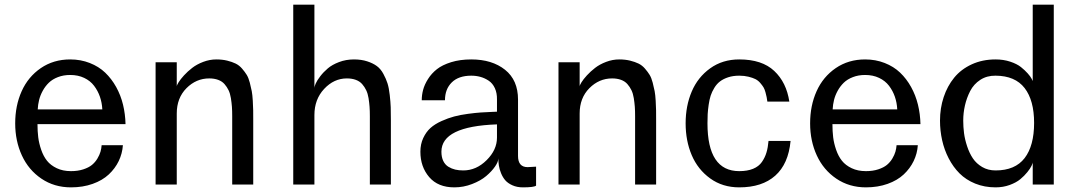

<svg xmlns="http://www.w3.org/2000/svg" viewBox="-20 -788 4610 820"><path d="M283.2 12.2Q211.9 12.2 157 -24.9Q102.1 -62 73.5 -124Q44.9 -186 44.9 -261.2Q44.9 -336.9 72.5 -398.4Q100.1 -460 154.3 -497.1Q208.5 -534.2 279.8 -534.2Q324.7 -534.2 363.3 -519Q401.9 -503.9 429.2 -477.8Q456.5 -451.7 476.1 -416.5Q495.6 -381.3 505.4 -341.1Q515.1 -300.8 516.1 -257.8H140.1Q140.1 -227.5 143.3 -201.7Q146.5 -175.8 156 -148.2Q165.5 -120.6 180.9 -101.3Q196.3 -82 222.4 -69.6Q248.5 -57.1 283.2 -57.1Q312.5 -57.1 335.7 -64.7Q358.9 -72.3 372.8 -83.7Q386.7 -95.2 396 -110.8Q405.3 -126.5 409.2 -140.1Q413.1 -153.8 414.1 -168H504.9Q502.4 -132.3 487.1 -100.3Q471.7 -68.4 444.6 -43Q417.5 -17.6 375.7 -2.7Q334 12.2 283.2 12.2ZM279.8 -467.8Q251 -467.8 227.5 -458.7Q204.1 -449.7 188.7 -434.8Q173.3 -419.9 162.6 -400.4Q151.9 -380.9 147 -361.1Q142.1 -341.3 141.1 -320.8H417Q415.5 -349.6 406.7 -375Q397.9 -400.4 381.8 -421.6Q365.7 -442.9 339.6 -455.3Q313.5 -467.8 279.8 -467.8Z M734.9 -303.2V0H644.5V-522H734.9V-418.9Q734.9 -423.8 742.7 -436.5Q750.5 -449.2 765.9 -466.1Q781.2 -482.9 800.8 -498Q820.3 -513.2 847.9 -523.7Q875.5 -534.2 903.8 -534.2Q929.2 -534.2 950.2 -529.1Q971.2 -523.9 986.6 -516.4Q1002 -508.8 1013.9 -494.9Q1025.9 -481 1033.7 -468.3Q1041.5 -455.6 1046.9 -434.8Q1052.2 -414.1 1055.2 -398.7Q1058.1 -383.3 1059.6 -357.9Q1061 -332.5 1061.3 -316.9Q1061.5 -301.3 1061.5 -273.9V0H971.7V-292Q971.7 -314.9 970.5 -332Q969.2 -349.1 966.1 -368.9Q962.9 -388.7 956.1 -402.8Q949.2 -417 938.7 -429Q928.2 -440.9 911.6 -447Q895 -453.1 873.5 -453.1Q817.9 -453.1 776.4 -411.4Q734.9 -369.6 734.9 -303.2Z M1322.8 -296.9V0H1232.4V-768.1H1322.8V-413.1Q1322.8 -418.5 1328.4 -431.4Q1334 -444.3 1347.7 -462.2Q1361.3 -480 1379.9 -495.8Q1398.4 -511.7 1428 -522.9Q1457.5 -534.2 1491.7 -534.2Q1523.4 -534.2 1548.1 -526.1Q1572.8 -518.1 1589.4 -505.9Q1606 -493.7 1617.4 -472.4Q1628.9 -451.2 1635 -431.9Q1641.1 -412.6 1644.5 -382.3Q1647.9 -352.1 1648.7 -330.1Q1649.4 -308.1 1649.4 -273.9V0H1559.6V-292Q1559.6 -314.9 1558.3 -332Q1557.1 -349.1 1554 -368.9Q1550.8 -388.7 1543.9 -402.8Q1537.1 -417 1526.6 -429Q1516.1 -440.9 1499.5 -447Q1482.9 -453.1 1461.4 -453.1Q1406.2 -453.1 1364.5 -408.4Q1322.8 -363.8 1322.8 -296.9Z M2213.4 12.2Q2188 12.2 2168.5 3.4Q2148.9 -5.4 2137.9 -18.1Q2127 -30.8 2119.9 -48.3Q2112.8 -65.9 2110.6 -81.1Q2108.4 -96.2 2108.4 -111.8Q2108.4 -97.2 2094.2 -76.7Q2080.1 -56.2 2056.4 -36.1Q2032.7 -16.1 1996.1 -2Q1959.5 12.2 1920.4 12.2Q1850.6 12.2 1813 -31.7Q1775.4 -75.7 1775.4 -140.1Q1775.4 -172.4 1787.6 -198.5Q1799.8 -224.6 1818.6 -241.5Q1837.4 -258.3 1865.7 -271Q1894 -283.7 1919.7 -290.5Q1945.3 -297.4 1978.5 -301.8Q2011.7 -306.2 2033 -307.6Q2054.2 -309.1 2081.1 -310.1Q2096.2 -310.5 2102.5 -311V-362.8Q2103 -390.6 2093.5 -411.4Q2084 -432.1 2067.1 -443.4Q2050.3 -454.6 2031.7 -459.7Q2013.2 -464.8 1992.7 -464.8Q1938.5 -464.8 1909.4 -436Q1880.4 -407.2 1880.4 -359.9H1781.2Q1781.2 -382.3 1787.1 -404.5Q1793 -426.8 1808.1 -450.7Q1823.2 -474.6 1846.2 -492.7Q1869.1 -510.7 1907 -522.5Q1944.8 -534.2 1992.7 -534.2Q2081.5 -534.2 2137 -490Q2192.4 -445.8 2192.4 -362.8V-122.1Q2192.4 -74.2 2233.4 -74.2L2269.5 -76.2V4.9Q2260.3 12.2 2213.4 12.2ZM1958.5 -60.1Q2014.2 -60.1 2058.3 -104Q2102.5 -147.9 2102.5 -200.2V-256.8Q1865.2 -248.5 1865.2 -140.1Q1865.2 -117.2 1873 -100.8Q1880.9 -84.5 1894.8 -75.9Q1908.7 -67.4 1924.3 -63.7Q1939.9 -60.1 1958.5 -60.1Z M2455.6 -303.2V0H2365.2V-522H2455.6V-418.9Q2455.6 -423.8 2463.4 -436.5Q2471.2 -449.2 2486.6 -466.1Q2502 -482.9 2521.5 -498Q2541 -513.2 2568.6 -523.7Q2596.2 -534.2 2624.5 -534.2Q2649.9 -534.2 2670.9 -529.1Q2691.9 -523.9 2707.3 -516.4Q2722.7 -508.8 2734.6 -494.9Q2746.6 -481 2754.4 -468.3Q2762.2 -455.6 2767.6 -434.8Q2772.9 -414.1 2775.9 -398.7Q2778.8 -383.3 2780.3 -357.9Q2781.7 -332.5 2782 -316.9Q2782.2 -301.3 2782.2 -273.9V0H2692.4V-292Q2692.4 -314.9 2691.2 -332Q2689.9 -349.1 2686.8 -368.9Q2683.6 -388.7 2676.8 -402.8Q2669.9 -417 2659.4 -429Q2648.9 -440.9 2632.3 -447Q2615.7 -453.1 2594.2 -453.1Q2538.6 -453.1 2497.1 -411.4Q2455.6 -369.6 2455.6 -303.2Z M3356.4 -186Q3347.2 -87.9 3291 -37.8Q3234.9 12.2 3137.2 12.2Q3065.9 12.2 3013.2 -25.9Q2960.4 -64 2934.3 -125.2Q2908.2 -186.5 2908.2 -261.2Q2908.2 -335.9 2934.3 -397.2Q2960.4 -458.5 3013.2 -496.3Q3065.9 -534.2 3137.2 -534.2Q3234.4 -534.2 3286.6 -485.1Q3338.9 -436 3351.1 -354H3257.3Q3255.4 -366.7 3254.2 -373.3Q3252.9 -379.9 3249.3 -393.6Q3245.6 -407.2 3240.7 -415.3Q3235.8 -423.3 3226.8 -433.8Q3217.8 -444.3 3206.1 -450.2Q3194.3 -456.1 3176.5 -460.4Q3158.7 -464.8 3137.2 -464.8Q3110.8 -464.8 3090.1 -458Q3069.3 -451.2 3055.2 -440.4Q3041 -429.7 3030.8 -412.8Q3020.5 -396 3015.1 -379.4Q3009.8 -362.8 3006.6 -340.6Q3003.4 -318.4 3002.4 -301Q3001.5 -283.7 3001.5 -261.2Q3001.5 -57.1 3137.2 -57.1Q3171.9 -57.1 3196.3 -67.1Q3220.7 -77.1 3233.9 -96.2Q3247.1 -115.2 3253.4 -136.5Q3259.8 -157.7 3262.2 -186Z M3678.2 12.2Q3606.9 12.2 3552 -24.9Q3497.1 -62 3468.5 -124Q3439.9 -186 3439.9 -261.2Q3439.9 -336.9 3467.5 -398.4Q3495.1 -460 3549.3 -497.1Q3603.5 -534.2 3674.8 -534.2Q3719.7 -534.2 3758.3 -519Q3796.9 -503.9 3824.2 -477.8Q3851.6 -451.7 3871.1 -416.5Q3890.6 -381.3 3900.4 -341.1Q3910.2 -300.8 3911.1 -257.8H3535.2Q3535.2 -227.5 3538.3 -201.7Q3541.5 -175.8 3551 -148.2Q3560.5 -120.6 3575.9 -101.3Q3591.3 -82 3617.4 -69.6Q3643.6 -57.1 3678.2 -57.1Q3707.5 -57.1 3730.7 -64.7Q3753.9 -72.3 3767.8 -83.7Q3781.7 -95.2 3791 -110.8Q3800.3 -126.5 3804.2 -140.1Q3808.1 -153.8 3809.1 -168H3899.9Q3897.5 -132.3 3882.1 -100.3Q3866.7 -68.4 3839.6 -43Q3812.5 -17.6 3770.8 -2.7Q3729 12.2 3678.2 12.2ZM3674.8 -467.8Q3646 -467.8 3622.6 -458.7Q3599.1 -449.7 3583.7 -434.8Q3568.4 -419.9 3557.6 -400.4Q3546.9 -380.9 3542 -361.1Q3537.1 -341.3 3536.1 -320.8H3812Q3810.5 -349.6 3801.8 -375Q3793 -400.4 3776.9 -421.6Q3760.7 -442.9 3734.6 -455.3Q3708.5 -467.8 3674.8 -467.8Z M4390.6 -94.2Q4390.6 -90.8 4385.5 -79.8Q4380.4 -68.8 4367.7 -53Q4355 -37.1 4337.6 -22.7Q4320.3 -8.3 4292.2 2Q4264.2 12.2 4231.9 12.2Q4184.6 12.2 4145 -3.9Q4105.5 -20 4078.1 -47.4Q4050.8 -74.7 4031.7 -111.6Q4012.7 -148.4 4003.7 -189.2Q3994.6 -230 3994.6 -272.9Q3994.6 -326.2 4010.3 -373.3Q4025.9 -420.4 4055.2 -456.3Q4084.5 -492.2 4130.1 -513.2Q4175.8 -534.2 4231.9 -534.2Q4265.6 -534.2 4294.4 -524.7Q4323.2 -515.1 4340.1 -501.7Q4356.9 -488.3 4369.1 -474.6Q4381.3 -460.9 4386.2 -451.2L4390.6 -441.9V-768.1H4480.5V0H4390.6ZM4231.9 -60.1Q4315.4 -60.1 4356 -112.8Q4396.5 -165.5 4396.5 -263.2Q4396.5 -359.4 4356 -411.9Q4315.4 -464.4 4231.9 -464.8Q4194.8 -465.3 4166.7 -447Q4138.7 -428.7 4123.5 -399.2Q4108.4 -369.6 4101.1 -337.6Q4093.8 -305.7 4093.8 -272.9Q4093.8 -246.1 4097.2 -219.5Q4100.6 -192.9 4110.4 -163.3Q4120.1 -133.8 4135 -111.6Q4149.9 -89.4 4174.8 -74.7Q4199.7 -60.1 4231.9 -60.1Z"/></svg>

Font: Standard
Style: Regular
Weight: 400
Designer: Bryce Wilner
Version: Version 2.000;PS 2.0;hotconv 16.6.51;makeotf.lib2.5.65220 DE